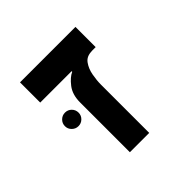

<svg xmlns="http://www.w3.org/2000/svg" viewBox="-150 -736 885 885"><g transform="rotate(-45 293.0 -293.0)"><path d="M451.2 -585.9V-454.1H423.3L425.3 -453.6Q391.6 -453.6 374.8 -430.2Q357.9 -406.7 352.1 -374.5Q346.2 -342.3 346.2 -315.4V0H220.2V-324.7Q220.2 -375.5 245.1 -407.5Q270 -439.5 294.4 -450.2V-454.1H89.8V-585.9ZM137.7 -252.4Q119.6 -252.4 106.4 -265.4Q93.3 -278.3 93.3 -296.4Q93.3 -314.9 106.4 -327.9Q119.6 -340.8 137.7 -340.8Q156.2 -340.8 169.2 -327.9Q182.1 -314.9 182.1 -296.4Q182.1 -278.3 169.2 -265.4Q156.2 -252.4 137.7 -252.4Z"/></g></svg>

Font: CaskaydiaMono NF
Style: Bold
Weight: 700
Designer: Aaron Bell
Foundry: Saja Typeworks
Version: Version 2111.001; ttfautohint (v1.8.4);Nerd Fonts 3.1.1